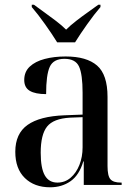

<svg xmlns="http://www.w3.org/2000/svg" viewBox="-20 -786 573 816"><path d="M193 10Q126 10 85.5 -29.5Q45 -69 45 -141Q45 -218 97 -255Q149 -292 254 -296L331 -299V-392Q331 -470 316 -503Q301 -536 254 -536Q207 -536 191.5 -502Q176 -468 176 -386Q130 -386 106.5 -400Q83 -414 83 -446Q83 -481 106.5 -503Q130 -525 170 -535.5Q210 -546 259 -546Q348 -546 392.5 -507.5Q437 -469 437 -374V-80Q437 -38 449.5 -24Q462 -10 494 -10H497V0H336V-100H334Q317 -42 280 -16Q243 10 193 10ZM224 -10Q256 -10 280 -30.5Q304 -51 317.5 -85Q331 -119 331 -160V-288L278 -286Q207 -282 180 -248Q153 -214 153 -137Q153 -71 170.5 -40.5Q188 -10 224 -10ZM223 -606Q202 -640 171.5 -683Q141 -726 115 -756V-766H124Q143 -752 168 -734Q193 -716 218 -697Q243 -678 261 -660Q279 -678 303.5 -697Q328 -716 353.5 -734Q379 -752 398 -766H407V-756Q381 -726 350.5 -683Q320 -640 299 -606Z"/></svg>

Font: Noto Serif Display SemiCondensed Medium
Style: Regular
Weight: 500
Width: 4
Designer: Monotype Design Team
Foundry: Monotype Imaging Inc.
Version: Version 2.009